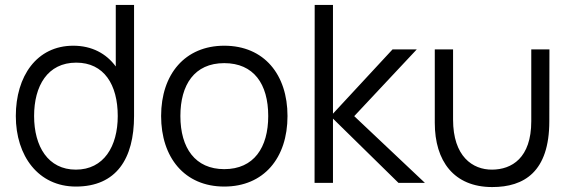

<svg xmlns="http://www.w3.org/2000/svg" viewBox="-20 -740 2314 777"><path d="M287 15C451 15 522.5 -98 522.5 -270.5V-720H448.5V-471C410 -523.5 351.5 -555 276.5 -555C128.5 -555 44 -431.5 44 -270.5C44 -108.5 135.5 15 287 15ZM118 -270.5C118 -392.5 172.5 -486.5 288.5 -486.5C401 -486.5 456.5 -397.5 456.5 -270.5C456.5 -147.5 400 -53.5 287 -53.5C174.5 -53.5 118 -147.5 118 -270.5Z M887.5 15C1047.5 15 1143.5 -100.5 1143.5 -270.5C1143.5 -437.5 1049.5 -555 887.5 -555C729.5 -555 632 -440.5 632 -270.5C632 -103 726.5 15 887.5 15ZM710 -270.5C710 -396.5 766.5 -484.5 887.5 -484.5C1006.5 -484.5 1065.5 -400.5 1065.5 -270.5C1065.5 -143 1007.5 -55.5 887.5 -55.5C770.5 -55.5 710 -140.5 710 -270.5Z M1253 0H1327.5V-260L1592.5 0H1699.5L1413.5 -270L1666.5 -540H1568.5L1327.5 -280V-720H1253.5Z M1972 17C2101 17 2203 -44.5 2203 -249.5L2203.5 -540H2130V-249.5C2130 -100 2050.5 -54 1971.5 -53.5C1892.5 -53 1813.5 -107 1813.5 -256V-540H1739.5V-243C1739.5 -88 1817 17 1972 17Z"/></svg>

Font: Eudonet
Style: Regular
Weight: 400
Designer: Mikhail Sharanda
Foundry: Mikhail Sharanda
Version: Version 4.503;Glyphs 3.1.2 (3151)